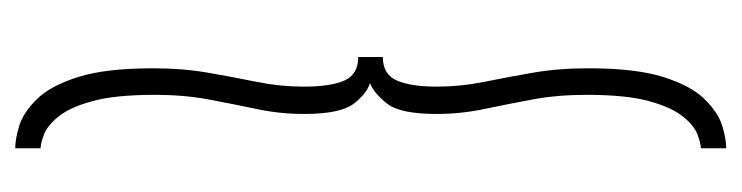

<svg xmlns="http://www.w3.org/2000/svg" viewBox="-372 -418 951 246"><g transform="rotate(-90 103.0 -295.5)"><path d="M35.5 160V127.5Q41.5 127.5 53 123.2Q64.5 119 76.2 104.5Q88 90 96 60.8Q104 31.5 104 -19Q104 -56.5 98 -88.5Q92 -120.5 85.8 -150.2Q79.5 -180 79.5 -211Q79.5 -257.5 92.5 -274.2Q105.5 -291 119 -296.5Q105.5 -300.5 92.5 -317.5Q79.5 -334.5 79.5 -381Q79.5 -412 85.8 -441.5Q92 -471 98 -502.8Q104 -534.5 104 -572Q104 -622.5 96 -651.8Q88 -681 76.2 -695.5Q64.5 -710 53 -714.2Q41.5 -718.5 35.5 -718.5V-751Q47.5 -751 64.5 -745.8Q81.5 -740.5 98.5 -723.2Q115.5 -706 126.8 -670.5Q138 -635 138 -574.5Q138 -536 132.2 -503.2Q126.5 -470.5 120.5 -441Q114.5 -411.5 114.5 -381Q114.5 -347.5 122.2 -329.5Q130 -311.5 152.5 -311.5V-280Q130 -280 122.2 -261.8Q114.5 -243.5 114.5 -211Q114.5 -180.5 120.5 -150.8Q126.5 -121 132.2 -88.5Q138 -56 138 -16.5Q138 44 126.8 79.5Q115.5 115 98.5 132.2Q81.5 149.5 64.5 154.8Q47.5 160 35.5 160Z"/></g></svg>

Font: Imbue Thin 10pt Light
Style: Regular
Weight: 300
Version: Version 1.102